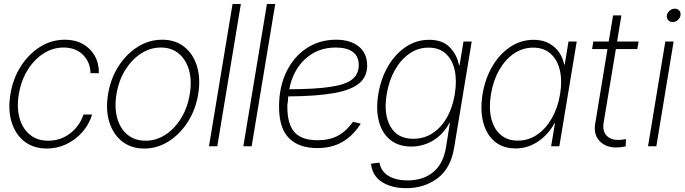

<svg xmlns="http://www.w3.org/2000/svg" viewBox="-20 -748 3501 982"><path d="M219.7 11.7Q151.9 11.7 105.2 -24.4Q58.6 -60.5 39.3 -123.5Q20 -186.5 33.2 -266.6Q46.4 -346.2 86.7 -409.2Q127 -472.2 185.3 -508.5Q243.7 -544.9 312 -544.9Q364.3 -544.9 403.3 -523.2Q442.4 -501.5 464.4 -462.9Q486.3 -424.3 485.8 -373.5H442.9Q441.9 -430.2 404.5 -467.5Q367.2 -504.9 305.2 -504.9Q250 -504.9 202.1 -474.1Q154.3 -443.4 121.1 -389.6Q87.9 -335.9 76.2 -266.6Q64.9 -198.7 79.8 -144.8Q94.7 -90.8 132.3 -59.6Q169.9 -28.3 226.6 -28.3Q289.1 -28.3 337.6 -64.9Q386.2 -101.6 407.2 -162.1H451.2Q435.5 -110.8 400.6 -71.8Q365.7 -32.7 319.1 -10.5Q272.5 11.7 219.7 11.7Z M717.3 11.7Q650.9 11.7 604.7 -24.7Q558.6 -61 539.1 -123.8Q519.5 -186.5 532.7 -266.6Q545.9 -346.7 586.2 -409.4Q626.5 -472.2 684.6 -508.5Q742.7 -544.9 809.6 -544.9Q876.5 -544.9 922.4 -508.5Q968.3 -472.2 987.5 -409.2Q1006.8 -346.2 993.7 -266.6Q980.5 -186.5 940.2 -123.8Q899.9 -61 842 -24.7Q784.2 11.7 717.3 11.7ZM724.1 -28.3Q779.3 -28.3 826.4 -59.1Q873.5 -89.8 906.5 -143.8Q939.5 -197.8 950.7 -266.6Q961.9 -335.4 946.8 -389.2Q931.6 -442.9 894.5 -473.9Q857.4 -504.9 802.7 -504.9Q748 -504.9 700.7 -473.9Q653.3 -442.9 620.1 -389.2Q586.9 -335.4 575.7 -266.6Q564.5 -197.8 579.6 -143.8Q594.7 -89.8 632.1 -59.1Q669.4 -28.3 724.1 -28.3Z M1211.9 -727.5 1091.3 0H1048.8L1169.4 -727.5Z M1387.7 -727.5 1267.1 0H1224.6L1345.2 -727.5Z M1603 9.3Q1507.8 9.3 1457.5 -42Q1407.2 -93.3 1407.2 -202.1Q1407.2 -303.2 1444.8 -380.6Q1482.4 -458 1548.3 -501.5Q1614.3 -544.9 1698.7 -544.9Q1772.5 -544.9 1815.2 -510Q1857.9 -475.1 1857.9 -412.6Q1857.9 -356 1816.7 -321.5Q1775.4 -287.1 1686.3 -271.5Q1597.2 -255.9 1454.1 -254.9Q1453.1 -243.2 1452.6 -231Q1450.2 -215.8 1449.7 -211.4Q1449.2 -207 1449.7 -204.1Q1449.7 -202.6 1449.7 -201.2Q1449.7 -113.3 1486.1 -72Q1522.5 -30.8 1604.5 -30.8Q1665 -30.8 1708 -53.7Q1751 -76.7 1785.6 -125L1825.2 -115.7Q1786.1 -54.2 1731.9 -22.5Q1677.7 9.3 1603 9.3ZM1459.5 -291.5Q1594.2 -292 1671.9 -304Q1749.5 -315.9 1782.2 -342.8Q1814.9 -369.6 1814.9 -415Q1814.9 -459.5 1784.7 -482.2Q1754.4 -504.9 1697.3 -504.9Q1605 -504.9 1541.5 -446.8Q1478 -388.7 1459.5 -291.5Z M2057.6 214.4Q1982.4 214.4 1933.3 182.6Q1884.3 150.9 1877.4 89.4L1920.4 83.5Q1929.2 129.4 1967.8 152.1Q2006.3 174.8 2064 174.8Q2143.6 174.8 2195.1 132.8Q2246.6 90.8 2260.7 7.8L2281.2 -119.6H2278.8Q2246.6 -60.1 2195.1 -29.3Q2143.6 1.5 2084 1.5Q2018.6 1.5 1976.3 -32.5Q1934.1 -66.4 1918 -127Q1901.9 -187.5 1915 -267.1Q1928.2 -346.7 1964.8 -409.4Q2001.5 -472.2 2055.7 -508.3Q2109.9 -544.4 2174.8 -544.4Q2243.2 -544.4 2280 -506.6Q2316.9 -468.8 2327.6 -415H2330.6L2350.6 -535.6H2392.6L2302.7 7.8Q2285.2 113.3 2217.8 163.8Q2150.4 214.4 2057.6 214.4ZM2094.2 -38.1Q2173.8 -38.1 2231 -99.1Q2288.1 -160.2 2306.2 -267.1Q2317.4 -336.4 2305.4 -389.9Q2293.5 -443.4 2259.5 -473.9Q2225.6 -504.4 2171.9 -504.4Q2117.2 -504.4 2073 -473.1Q2028.8 -441.9 1999 -388.4Q1969.2 -335 1958 -267.1Q1940.9 -165 1976.6 -101.6Q2012.2 -38.1 2094.2 -38.1Z M2617.7 11.2Q2551.8 11.2 2509.5 -24.9Q2467.3 -61 2451.2 -123.8Q2435.1 -186.5 2448.2 -267.1Q2461.4 -346.7 2498.5 -409.4Q2535.6 -472.2 2590.1 -508.3Q2644.5 -544.4 2709.5 -544.4Q2769.5 -544.4 2811.3 -510.7Q2853 -477.1 2865.7 -417.5H2868.2L2887.7 -535.6H2929.7L2840.8 0H2798.8L2818.4 -117.2H2815.9Q2782.2 -57.1 2730 -22.9Q2677.7 11.2 2617.7 11.2ZM2628.4 -28.8Q2683.1 -28.8 2727.8 -59.6Q2772.5 -90.3 2803 -144.3Q2833.5 -198.2 2844.7 -267.1Q2856 -335.4 2843.3 -389.2Q2830.6 -442.9 2795.9 -473.6Q2761.2 -504.4 2707 -504.4Q2653.8 -504.4 2609.1 -474.4Q2564.5 -444.3 2533.7 -390.9Q2502.9 -337.4 2491.2 -267.1Q2479.5 -196.8 2492.4 -143.1Q2505.4 -89.4 2540 -59.1Q2574.7 -28.8 2628.4 -28.8Z M3246.1 -535.6 3239.7 -497.1H3129.9L3067.4 -121.1Q3060.5 -78.1 3081.8 -55.2Q3103 -32.2 3141.1 -32.2Q3159.7 -32.2 3181.6 -36.6L3180.2 0.5Q3156.2 6.3 3132.3 6.3Q3078.1 6.3 3046.4 -26.9Q3014.6 -60.1 3024.4 -116.7L3086.9 -497.1H3008.3L3014.6 -535.6H3093.3L3115.7 -669.4H3158.2L3136.2 -535.6Z M3294.4 0 3382.8 -535.6H3425.3L3336.9 0ZM3419.9 -635.3Q3405.8 -635.3 3397.2 -645.3Q3388.7 -655.3 3390.6 -669.4Q3393.1 -683.6 3405 -693.6Q3417 -703.6 3431.2 -703.6Q3445.8 -703.6 3454.3 -693.6Q3462.9 -683.6 3460.4 -669.4Q3458 -655.3 3446.3 -645.3Q3434.6 -635.3 3419.9 -635.3Z"/></svg>

Font: Inter Display Extra Light
Style: Italic
Weight: 200
Italic angle: -9.39999°
Designer: Rasmus Andersson
Foundry: rsms
Version: Version 4.000;git-4fc901f